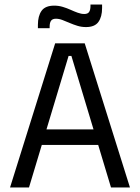

<svg xmlns="http://www.w3.org/2000/svg" viewBox="-20 -831 620 851"><path d="M108.5 0H24.5L224.5 -639H355.5L556 0H472L296.5 -583H284ZM435.5 -188.5H144.5V-257.5H435.5ZM361 -711Q341.5 -711 323.5 -716.5Q305.5 -722 288.8 -729.2Q272 -736.5 257 -742.2Q242 -748 228 -748Q212.5 -748 206.2 -739Q200 -730 200 -712.5V-706H148V-721Q148 -760 164.2 -783Q180.5 -806 220.5 -806Q240 -806 258.2 -800.5Q276.5 -795 293 -787.5Q309.5 -780 324.8 -774.5Q340 -769 353.5 -769Q369 -769 375 -778Q381 -787 381 -804.5V-811H432.5V-795.5Q432.5 -756.5 416.2 -733.8Q400 -711 361 -711Z"/></svg>

Font: Anek Kannada Medium
Style: Regular
Weight: 400
Version: Version 1.003